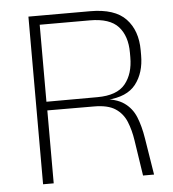

<svg xmlns="http://www.w3.org/2000/svg" viewBox="-48 -684 658 729"><g transform="rotate(-5 280.5 -319.5)"><path d="M468 0 447.5 -135Q441.5 -175.5 428.2 -207.8Q415 -240 386.5 -258.8Q358 -277.5 305.5 -277.5L114 -278V-311L321 -311.5Q396 -311.5 427.5 -350Q459 -388.5 459 -451.5V-469.5Q459 -532.5 426.5 -568.5Q394 -604.5 318 -604.5H111V-639H322.5Q416 -639 458.2 -594.5Q500.5 -550 500.5 -474.5V-455.5Q500.5 -389 467 -345.8Q433.5 -302.5 356.5 -298L355.5 -295L336.5 -302.5Q391.5 -299 421.5 -278Q451.5 -257 465.8 -222Q480 -187 487.5 -140L510 0ZM87 0V-639H127V-301.5L127.5 -285.5V0Z"/></g></svg>

Font: Anek Latin ExtraLight
Style: Regular
Weight: 250
Designer: Yesha Goshar
Foundry: Ek Type
Version: Version 1.003